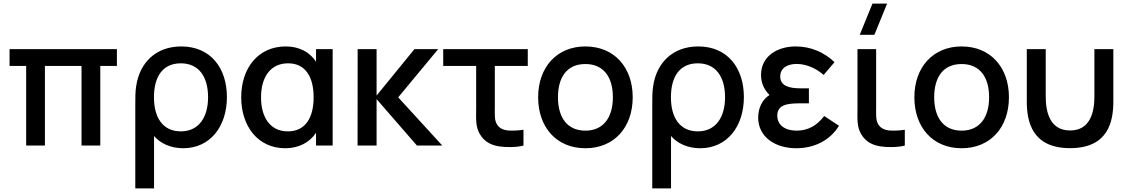

<svg xmlns="http://www.w3.org/2000/svg" viewBox="-20 -815 6314 1075"><path d="M231.5 0V-446H436.5V0H541.5V-446H634.5V-540H33.5V-446H126.5V0Z M842.5 240V-53.5C877.5 -12.5 935.5 15 1005.5 15C1157 15 1250.5 -107.5 1250.5 -271.5C1250.5 -433.5 1159.5 -555 995 -555C852 -555 761.5 -463.5 742.5 -332.5C737.5 -302.5 737.5 -269.5 737.5 -233.5V240ZM992.5 -79.5C891.5 -79.5 842 -156.5 842 -270.5C842 -383 889 -460.5 992.5 -460.5C1094.5 -460.5 1145 -383.5 1145 -271C1145 -159.5 1094 -79.5 992.5 -79.5Z M1577 15C1652 15 1713.5 -17 1749.5 -71.5V0H1842.5V-540H1749.5V-469.5C1714 -523.5 1655 -555 1580 -555C1425 -555 1330.5 -433.5 1330.5 -270C1330.5 -108.5 1424 15 1577 15ZM1591.5 -79.5C1488.5 -79.5 1441.5 -164 1441.5 -269.5C1441.5 -384.5 1495 -460.5 1593 -460.5C1691.5 -460.5 1736 -382.5 1736 -270.5C1736 -158.5 1692 -79.5 1591.5 -79.5Z M2088.5 0V-260L2314.5 0H2456.5L2209.5 -270L2433.5 -540H2300.5L2088.5 -280V-540H1982.5L1982 0Z M2774 4.5C2810.5 10.5 2872.5 10.5 2911 0V-88.5C2883 -84 2850 -82.5 2822.5 -84.5C2798 -87.5 2775 -96.5 2761.5 -120.5C2748 -143.5 2750.5 -172.5 2750.5 -217.5V-446H2935V-540H2461.5V-446H2646V-212.5C2646 -148 2641.5 -106.5 2667 -63.5C2694 -18 2733 -2.5 2774 4.5Z M3257.5 15C3418.5 15 3522.5 -101.5 3522.5 -270.5C3522.5 -437.5 3419.5 -555 3257.5 -555C3098.5 -555 2993 -439.5 2993 -270.5C2993 -103 3095.5 15 3257.5 15ZM3257.5 -83.5C3156.5 -83.5 3104 -156.5 3104 -270.5C3104 -380.5 3152.5 -456.5 3257.5 -456.5C3359.5 -456.5 3411.5 -383.5 3411.5 -270.5C3411.5 -160 3360.5 -83.5 3257.5 -83.5Z M3737 240V-53.5C3772 -12.5 3830 15 3900 15C4051.5 15 4145 -107.5 4145 -271.5C4145 -433.5 4054 -555 3889.5 -555C3746.5 -555 3656 -463.5 3637 -332.5C3632 -302.5 3632 -269.5 3632 -233.5V240ZM3887 -79.5C3786 -79.5 3736.5 -156.5 3736.5 -270.5C3736.5 -383 3783.5 -460.5 3887 -460.5C3989 -460.5 4039.5 -383.5 4039.5 -271C4039.5 -159.5 3988.5 -79.5 3887 -79.5Z M4438 15C4543 15 4629.5 -32 4677.5 -111L4594.5 -165.5C4555.5 -113 4504.5 -83.5 4440.5 -83.5C4374 -83.5 4332 -115.5 4332 -167.5C4332 -228.5 4387 -236.5 4461 -236.5H4509V-320.5H4461.5C4396 -320.5 4348.5 -335 4348.5 -386.5C4348.5 -436 4391 -457 4440.5 -457C4496.5 -457 4552 -430.5 4591.5 -395.5L4652.5 -467C4595 -522 4520 -555 4435 -555C4331 -555 4241 -499.5 4241 -395.5C4241 -352 4256.5 -315 4288.5 -283C4246.5 -257 4225 -208.5 4225 -156.5C4225 -47.5 4321 15 4438 15Z M4793.5 -620H4875.5L4947 -795H4865ZM4909 4.5C4945.5 10.5 5007.5 10.5 5046 0V-88.5C5018 -84 4985 -82.5 4957.5 -84.5C4933 -87.5 4910 -96.5 4896.5 -120.5C4883 -143.5 4885.5 -172.5 4885.5 -217.5V-540H4781V-212.5C4781 -148 4776.5 -106.5 4802 -63.5C4829 -18 4868 -2.5 4909 4.5Z M5364 15C5525 15 5629 -101.5 5629 -270.5C5629 -437.5 5526 -555 5364 -555C5205 -555 5099.5 -439.5 5099.5 -270.5C5099.5 -103 5202 15 5364 15ZM5364 -83.5C5263 -83.5 5210.5 -156.5 5210.5 -270.5C5210.5 -380.5 5259 -456.5 5364 -456.5C5466 -456.5 5518 -383.5 5518 -270.5C5518 -160 5467 -83.5 5364 -83.5Z M5729 -246.5C5729 -134 5758.5 14.5 5971.5 14.5C6184.5 14.5 6213.5 -134 6213.5 -246.5V-540H6107.5V-274.5C6107.5 -190.5 6086 -84.5 5971.5 -84.5C5856.5 -84.5 5835 -190.5 5835 -274.5V-540H5729Z"/></svg>

Font: Manrope SemiBold
Style: Regular
Weight: 600
Designer: Mikhail Sharanda
Foundry: Mikhail Sharanda
Version: Version 4.505